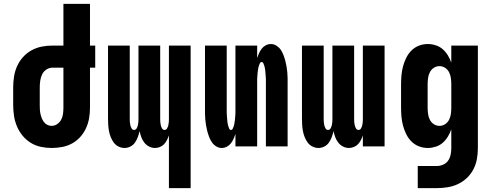

<svg xmlns="http://www.w3.org/2000/svg" viewBox="-20 -755 2540 990"><path d="M246 8Q218 8 190 2Q162 -4 138 -19Q114 -34 96 -56Q78 -78 67 -104.5Q56 -131 52 -159Q48 -187 48 -215V-305Q48 -333 52.5 -361Q57 -389 68.5 -414.5Q80 -440 99 -461Q118 -482 142.5 -495.5Q167 -509 194.5 -514.5Q222 -520 250 -520H307V-735H444V-520H471V-406H444V-200Q444 -173 439.5 -146Q435 -119 423.5 -94Q412 -69 393.5 -48.5Q375 -28 351 -15Q327 -2 300 3Q273 8 246 8ZM246 -106Q262 -106 275.5 -115.5Q289 -125 296 -139Q303 -153 305 -168.5Q307 -184 307 -200V-406H250Q233 -406 218.5 -396Q204 -386 197 -371Q190 -356 187.5 -339Q185 -322 185 -305V-215Q185 -203 185.5 -191.5Q186 -180 188.5 -168.5Q191 -157 195 -146.5Q199 -136 206 -126.5Q213 -117 223.5 -111.5Q234 -106 246 -106Z M851 215V-57Q847 -45 841 -33Q835 -21 826 -11.5Q817 -2 804.5 3Q792 8 779 8Q763 8 748.5 0.5Q734 -7 724 -20Q714 -33 708.5 -48Q703 -63 700 -79Q696 -63 690.5 -48Q685 -33 676 -20Q667 -7 652.5 0.5Q638 8 622 8Q606 8 591 0.5Q576 -7 566.5 -20Q557 -33 551 -48Q545 -63 542 -79Q539 -95 538 -111Q537 -127 537 -143V-520H649V-143Q649 -134 649.5 -126Q650 -118 652 -109.5Q654 -101 658.5 -93Q663 -85 671 -85Q680 -85 684.5 -93Q689 -101 691 -109.5Q693 -118 693.5 -126Q694 -134 694 -143V-520H806V-143Q806 -134 806.5 -126Q807 -118 809 -109.5Q811 -101 815.5 -93Q820 -85 829 -85Q837 -85 841.5 -93Q846 -101 848 -109.5Q850 -118 850.5 -126Q851 -134 851 -143V-520H963V215Z M1123 8Q1108 8 1094.5 -0.5Q1081 -9 1072.5 -21.5Q1064 -34 1058.5 -48.5Q1053 -63 1049 -78Q1045 -93 1042.5 -108Q1040 -123 1038.5 -138.5Q1037 -154 1037 -169.5Q1037 -185 1037 -200V-520H1149V-200Q1149 -194 1149 -188Q1149 -182 1149 -176Q1149 -170 1149.5 -163.5Q1150 -157 1150.5 -151Q1151 -145 1151.5 -139Q1152 -133 1152.5 -127Q1153 -121 1154.5 -115Q1156 -109 1157.5 -103.5Q1159 -98 1162 -91.5Q1165 -85 1171 -85Q1177 -85 1180 -91.5Q1183 -98 1185 -103.5Q1187 -109 1188 -115Q1189 -121 1190 -127Q1191 -133 1191.5 -139Q1192 -145 1192.5 -151Q1193 -157 1193.5 -163.5Q1194 -170 1194 -176Q1194 -182 1194 -188Q1194 -194 1194 -200V-520H1306V-455Q1310 -468 1315.5 -480.5Q1321 -493 1329.5 -504Q1338 -515 1350.5 -521.5Q1363 -528 1377 -528Q1392 -528 1405.5 -519.5Q1419 -511 1427.5 -498.5Q1436 -486 1441.5 -471.5Q1447 -457 1451 -442Q1455 -427 1457.5 -412Q1460 -397 1461.5 -381.5Q1463 -366 1463 -350.5Q1463 -335 1463 -320V0H1351V-320Q1351 -326 1351 -332Q1351 -338 1351 -344Q1351 -350 1350.5 -356.5Q1350 -363 1349.5 -369Q1349 -375 1348.5 -381Q1348 -387 1347.5 -393Q1347 -399 1345.5 -405Q1344 -411 1342.5 -416.5Q1341 -422 1338 -428.5Q1335 -435 1329 -435Q1323 -435 1320 -428.5Q1317 -422 1315 -416.5Q1313 -411 1312 -405Q1311 -399 1310 -393Q1309 -387 1308.5 -381Q1308 -375 1307.5 -369Q1307 -363 1306.5 -356.5Q1306 -350 1306 -344Q1306 -338 1306 -332Q1306 -326 1306 -320V0H1194V-65Q1190 -52 1184.5 -39.5Q1179 -27 1170.5 -16Q1162 -5 1149.5 1.5Q1137 8 1123 8Z M1622 8Q1606 8 1591 0.5Q1576 -7 1566.5 -20Q1557 -33 1551 -48Q1545 -63 1542 -79Q1539 -95 1538 -111Q1537 -127 1537 -143V-520H1649V-143Q1649 -134 1649.5 -126Q1650 -118 1652 -109.5Q1654 -101 1658.5 -93Q1663 -85 1671 -85Q1680 -85 1684.5 -93Q1689 -101 1691 -109.5Q1693 -118 1693.5 -126Q1694 -134 1694 -143V-520H1806V-143Q1806 -134 1806.5 -126Q1807 -118 1809 -109.5Q1811 -101 1815.5 -93Q1820 -85 1829 -85Q1837 -85 1841.5 -93Q1846 -101 1848 -109.5Q1850 -118 1850.5 -126Q1851 -134 1851 -143V-520H1963V0H1851V-57Q1847 -45 1841 -33Q1835 -21 1826 -11.5Q1817 -2 1804.5 3Q1792 8 1779 8Q1763 8 1748.5 0.5Q1734 -7 1724 -20Q1714 -33 1708.5 -48Q1703 -63 1700 -79Q1696 -63 1690.5 -48Q1685 -33 1676 -20Q1667 -7 1652.5 0.5Q1638 8 1622 8Z M2232 215H2134V101H2232Q2249 101 2265 94Q2281 87 2290.5 73.5Q2300 60 2303.5 43Q2307 26 2307 9V-88Q2300 -68 2289 -50Q2278 -32 2262.5 -18.5Q2247 -5 2226.5 1.5Q2206 8 2186 8Q2162 8 2140 -0.5Q2118 -9 2101.5 -25.5Q2085 -42 2074.5 -63.5Q2064 -85 2058 -107.5Q2052 -130 2050 -153.5Q2048 -177 2048 -200V-320Q2048 -343 2050 -366.5Q2052 -390 2058 -412.5Q2064 -435 2074.5 -456.5Q2085 -478 2101.5 -494.5Q2118 -511 2140 -519.5Q2162 -528 2186 -528Q2206 -528 2226.5 -521.5Q2247 -515 2262.5 -501.5Q2278 -488 2289 -470Q2300 -452 2307 -432V-520H2444V9Q2444 37 2439 65Q2434 93 2421 118Q2408 143 2387.5 162.5Q2367 182 2341.5 194Q2316 206 2288 210.5Q2260 215 2232 215ZM2246 -106Q2262 -106 2275.5 -115Q2289 -124 2296 -138.5Q2303 -153 2305 -168.5Q2307 -184 2307 -200V-320Q2307 -336 2305 -351.5Q2303 -367 2296 -381.5Q2289 -396 2275.5 -405Q2262 -414 2246 -414Q2230 -414 2216.5 -405Q2203 -396 2196 -381.5Q2189 -367 2187 -351.5Q2185 -336 2185 -320V-200Q2185 -184 2187 -168.5Q2189 -153 2196 -138.5Q2203 -124 2216.5 -115Q2230 -106 2246 -106Z"/></svg>

Font: Iosevka Heavy
Style: Regular
Weight: 900
Monospace: yes
Designer: Belleve Invis
Foundry: Belleve Invis
Version: Version 32.5.0; ttfautohint (v1.8.4)